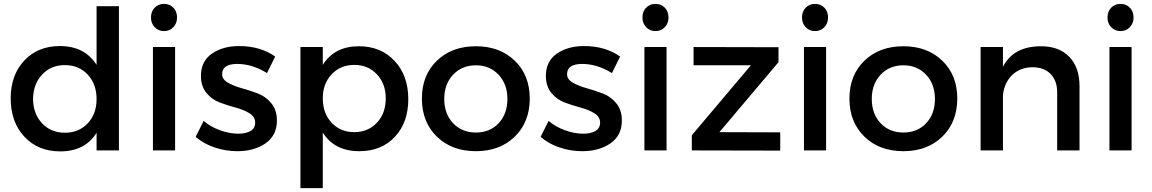

<svg xmlns="http://www.w3.org/2000/svg" viewBox="-20 -774 5928 988"><path d="M477 -742H592V0H477V-91Q418 5 290 5Q176 5 105.5 -70.5Q35 -146 35 -268Q35 -388 105 -462.5Q175 -537 288 -537Q416 -537 477 -440ZM477 -264Q477 -341 431.5 -390Q386 -439 314 -439Q242 -439 196.5 -390Q151 -341 150 -264Q151 -188 196.5 -139.5Q242 -91 314 -91Q386 -91 431.5 -139.5Q477 -188 477 -264Z M891 -684Q891 -654 872 -634Q853 -614 824 -614Q795 -614 776 -634Q757 -654 757 -684Q757 -715 776 -734.5Q795 -754 824 -754Q853 -754 872 -734.5Q891 -715 891 -684ZM767 -532H881V0H767Z M1354 -398Q1278 -445 1201 -445Q1123 -445 1123 -392Q1123 -366 1152 -349Q1181 -332 1222.5 -320.5Q1264 -309 1305.5 -293.5Q1347 -278 1376 -243Q1405 -208 1405 -154Q1405 -77 1346.5 -36.5Q1288 4 1201 4Q1141 4 1083.5 -15.5Q1026 -35 987 -70L1028 -152Q1062 -122 1111.5 -104Q1161 -86 1206 -86Q1245 -86 1269 -100Q1293 -114 1293 -143Q1293 -173 1264 -191Q1235 -209 1194 -220Q1153 -231 1112 -246Q1071 -261 1042.5 -295.5Q1014 -330 1014 -383Q1014 -459 1070.5 -498Q1127 -537 1210 -537Q1320 -537 1396 -483Z M1827 -536Q1940 -536 2010.5 -460.5Q2081 -385 2081 -264Q2081 -144 2012 -70Q1943 4 1829 4Q1701 4 1641 -92V194H1526V-532H1641V-440Q1701 -536 1827 -536ZM1965 -268Q1965 -343 1919.5 -391.5Q1874 -440 1803 -440Q1732 -440 1686.5 -391.5Q1641 -343 1641 -268Q1641 -191 1686.5 -142.5Q1732 -94 1803 -94Q1874 -94 1919.5 -142.5Q1965 -191 1965 -268Z M2429 -536Q2552 -536 2629 -461.5Q2706 -387 2706 -267Q2706 -146 2629 -71Q2552 4 2429 4Q2305 4 2228 -71Q2151 -146 2151 -267Q2151 -387 2228 -461.5Q2305 -536 2429 -536ZM2429 -438Q2357 -438 2311.5 -389.5Q2266 -341 2266 -265Q2266 -188 2311.5 -140Q2357 -92 2429 -92Q2501 -92 2546 -140Q2591 -188 2591 -265Q2591 -341 2545.5 -389.5Q2500 -438 2429 -438Z M3129 -398Q3053 -445 2976 -445Q2898 -445 2898 -392Q2898 -366 2927 -349Q2956 -332 2997.5 -320.5Q3039 -309 3080.5 -293.5Q3122 -278 3151 -243Q3180 -208 3180 -154Q3180 -77 3121.5 -36.5Q3063 4 2976 4Q2916 4 2858.5 -15.5Q2801 -35 2762 -70L2803 -152Q2837 -122 2886.5 -104Q2936 -86 2981 -86Q3020 -86 3044 -100Q3068 -114 3068 -143Q3068 -173 3039 -191Q3010 -209 2969 -220Q2928 -231 2887 -246Q2846 -261 2817.5 -295.5Q2789 -330 2789 -383Q2789 -459 2845.5 -498Q2902 -537 2985 -537Q3095 -537 3171 -483Z M3420 -684Q3420 -654 3401 -634Q3382 -614 3353 -614Q3324 -614 3305 -634Q3286 -654 3286 -684Q3286 -715 3305 -734.5Q3324 -754 3353 -754Q3382 -754 3401 -734.5Q3420 -715 3420 -684ZM3296 -532H3410V0H3296Z M3549 -532 3986 -531V-454L3682 -94L3995 -93V1L3540 0V-78L3844 -438H3549Z M4241 -684Q4241 -654 4222 -634Q4203 -614 4174 -614Q4145 -614 4126 -634Q4107 -654 4107 -684Q4107 -715 4126 -734.5Q4145 -754 4174 -754Q4203 -754 4222 -734.5Q4241 -715 4241 -684ZM4117 -532H4231V0H4117Z M4629 -536Q4752 -536 4829 -461.5Q4906 -387 4906 -267Q4906 -146 4829 -71Q4752 4 4629 4Q4505 4 4428 -71Q4351 -146 4351 -267Q4351 -387 4428 -461.5Q4505 -536 4629 -536ZM4629 -438Q4557 -438 4511.5 -389.5Q4466 -341 4466 -265Q4466 -188 4511.5 -140Q4557 -92 4629 -92Q4701 -92 4746 -140Q4791 -188 4791 -265Q4791 -341 4745.5 -389.5Q4700 -438 4629 -438Z M5337 -536Q5430 -536 5482.5 -481.5Q5535 -427 5535 -331V0H5420V-299Q5420 -359 5386 -393.5Q5352 -428 5292 -428Q5228 -427 5187.5 -387Q5147 -347 5141 -283V0H5026V-532H5141V-430Q5195 -536 5337 -536Z M5813 -684Q5813 -654 5794 -634Q5775 -614 5746 -614Q5717 -614 5698 -634Q5679 -654 5679 -684Q5679 -715 5698 -734.5Q5717 -754 5746 -754Q5775 -754 5794 -734.5Q5813 -715 5813 -684ZM5689 -532H5803V0H5689Z"/></svg>

Font: Montserrat-Arabic
Style: Regular
Weight: 400
Designer: Mohamed Gaber
Foundry: Kief Type Foundry
Version: Version 5.008;PS 005.008;hotconv 1.0.88;makeotf.lib2.5.64775